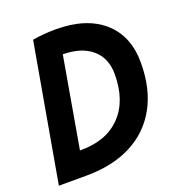

<svg xmlns="http://www.w3.org/2000/svg" viewBox="-128 -808 842 912"><g transform="rotate(-20 293.0 -351.5)"><path d="M14.6 0 136.7 -693.4Q192.4 -703.1 254.4 -703.1Q408.2 -703.1 494.4 -627.4Q580.6 -551.8 580.6 -416.5Q580.6 -285.6 529.5 -192.4Q478.5 -99.1 382.8 -49.6Q287.1 0 151.9 0ZM166 -123H172.4Q300.8 -123 373 -198.2Q445.3 -273.4 445.3 -407.7Q445.3 -488.3 392.8 -533.7Q340.3 -579.1 245.6 -580.1Z"/></g></svg>

Font: Cascadia Mono
Style: Bold Italic
Weight: 700
Italic angle: -10°
Monospace: yes
Designer: Aaron Bell
Foundry: Saja Typeworks
Version: Version 2404.023; ttfautohint (v1.8.4)